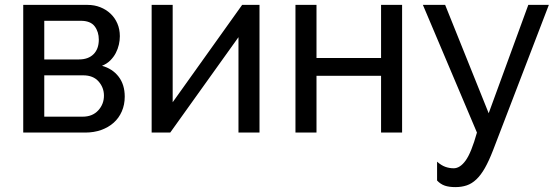

<svg xmlns="http://www.w3.org/2000/svg" viewBox="-20 -542 2282 785"><path d="M338 -522Q366 -522 390 -512.5Q414 -503 432 -486Q450 -469 460 -445.5Q470 -422 470 -394Q470 -377 466 -359.5Q462 -342 453.5 -325.5Q445 -309 431 -295Q417 -281 397 -273Q440 -261 465 -228.5Q490 -196 490 -147Q490 -114 478 -86.5Q466 -59 444.5 -40Q423 -21 393.5 -10.5Q364 0 328 0H75V-522ZM303 -299Q341 -299 362.5 -320.5Q384 -342 384 -380Q384 -412 367 -434.5Q350 -457 310 -457H161V-299ZM318 -65Q358 -65 381.5 -90.5Q405 -116 405 -151Q405 -184 383 -209Q361 -234 320 -234H161V-65Z M686 -124 970 -522H1041V0H955V-390L676 0H600V-522H686Z M1274 -305H1538V-522H1624V0H1538V-232H1274V0H1188V-522H1274Z M1767 119Q1784 134 1800.5 140Q1817 146 1835 146Q1861 146 1884 114Q1907 82 1930 0L1709 -522H1800L1978 -79L2140 -522H2224L1996 72Q1979 116 1962.5 145Q1946 174 1927.5 191.5Q1909 209 1888 216Q1867 223 1842 223Q1816 223 1798.5 217Q1781 211 1767 196Z"/></svg>

Font: PTCRaleway Medium
Style: Regular
Weight: 500
Designer: Matt McInerney, Pablo Impallari, Rodrigo Fuenzalida
Foundry: Matt McInerney, Pablo Impallari, Rodrigo Fuenzalida
Version: Version 3.000g; ttfautohint (v1.5) -l 8 -r 28 -G 28 -x 14 -D